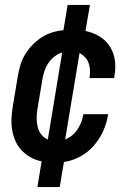

<svg xmlns="http://www.w3.org/2000/svg" viewBox="-20 -648 540 775"><path d="M131 107 148 3Q125 -1 104.5 -12.5Q84 -24 68 -40.5Q52 -57 42.5 -78.5Q33 -100 29 -123.5Q25 -147 26.5 -172Q28 -197 32 -221L52 -341Q56 -364 62.5 -386Q69 -408 81.5 -428.5Q94 -449 111 -466.5Q128 -484 148 -497Q168 -510 190.5 -517Q213 -524 236 -526L253 -628H343L325 -523Q355 -517 381 -501.5Q407 -486 423 -461Q439 -436 443.5 -405.5Q448 -375 442 -343L441 -333H341L342 -339Q344 -353 343 -368Q342 -383 337 -395.5Q332 -408 322.5 -418Q313 -428 301 -434L243 -85Q258 -91 271 -101.5Q284 -112 293 -126Q302 -140 308 -155Q314 -170 316 -185L317 -187H417L416 -184Q411 -151 396.5 -119Q382 -87 358.5 -60Q335 -33 303.5 -16Q272 1 238 6L221 107ZM173 -85 231 -436Q214 -431 199.5 -419.5Q185 -408 175 -393Q165 -378 159.5 -361Q154 -344 151 -327L131 -207Q128 -189 128 -171Q128 -153 132 -136Q136 -119 146.5 -105.5Q157 -92 173 -85Z"/></svg>

Font: Iosevka Semibold Oblique
Style: Regular
Weight: 600
Italic angle: -9°
Monospace: yes
Designer: Belleve Invis
Foundry: Belleve Invis
Version: Version 32.5.0; ttfautohint (v1.8.4)